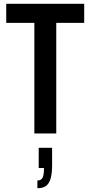

<svg xmlns="http://www.w3.org/2000/svg" viewBox="-20 -707 479 1017"><path d="M162 0V-586H13V-687H426V-586H278V0ZM178 290V249Q198 249 205.5 234.5Q213 220 213 183H185V76H256V166Q256 212 248 239Q240 266 223.5 278Q207 290 178 290Z"/></svg>

Font: Archivo ExtraCondensed SemiBold
Style: Regular
Weight: 600
Width: 2
Designer: Hector Gatti
Foundry: Omnibus-Type
Version: Version 2.001